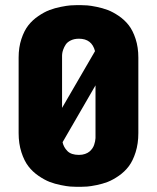

<svg xmlns="http://www.w3.org/2000/svg" viewBox="-20 -720 604 740"><path d="M51.8 -498Q51.8 -537.6 62.5 -569.8Q73.2 -602.1 89.4 -622.6Q105.5 -643.1 128.2 -658.4Q150.9 -673.8 171.1 -681.4Q191.4 -689 214.6 -693.6Q237.8 -698.2 250.7 -699.2Q263.7 -700.2 274.9 -700.2H292Q303.7 -700.2 316.7 -699.2Q329.6 -698.2 352.3 -693.6Q375 -689 395.3 -681.4Q415.5 -673.8 438 -658.4Q460.4 -643.1 476.3 -622.6Q492.2 -602.1 502.7 -569.8Q513.2 -537.6 513.2 -498V-207Q513.2 -166.5 502.7 -133.3Q492.2 -100.1 476.3 -79.1Q460.4 -58.1 438 -42.5Q415.5 -26.9 395.3 -19Q375 -11.2 352.1 -6.6Q329.1 -2 316.4 -1Q303.7 0 292 0H274.9Q263.2 0 250.5 -1Q237.8 -2 214.6 -6.6Q191.4 -11.2 171.1 -19Q150.9 -26.9 128.2 -42.5Q105.5 -58.1 89.4 -79.1Q73.2 -100.1 62.5 -133.3Q51.8 -166.5 51.8 -207ZM284.2 -123Q297.4 -123 307.9 -126.7Q318.4 -130.4 325 -136Q331.5 -141.6 336.2 -148.4Q340.8 -155.3 343 -162.4Q345.2 -169.4 346.4 -175Q347.7 -180.7 347.7 -184.6L348.1 -188V-391.1L221.2 -171.9Q225.1 -152.8 239.7 -137.9Q254.4 -123 284.2 -123ZM284.2 -570.8Q266.1 -570.8 252.7 -564.2Q239.3 -557.6 233.2 -548.1Q227.1 -538.6 223.6 -528.8Q220.2 -519 219.7 -512.7L219.2 -505.9V-304.2L346.2 -522.9Q334 -570.8 284.2 -570.8Z"/></svg>

Font: Concert One
Style: Regular
Weight: 400
Designer: Johan Kallas, Mihkel Virkus
Foundry: Johan Kallas, Mihkel Virkus
Version: Version 1.003